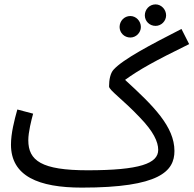

<svg xmlns="http://www.w3.org/2000/svg" viewBox="-20 -834 882 875"><path d="M689 -716C715 -716 737 -738 737 -764C737 -791 715 -814 689 -814C661 -814 640 -791 640 -764C640 -738 661 -716 689 -716ZM574 -663C600 -663 622 -685 622 -711C622 -738 600 -761 574 -761C546 -761 525 -738 525 -711C525 -685 546 -663 574 -663ZM353 21C708 21 775 -54 775 -146C775 -257 679 -352 550 -470C615 -517 685 -556 842 -633L807 -702C664 -629 541 -564 498 -517C483 -501 477 -471 477 -440C477 -423 541 -380 618 -298C679 -235 701 -188 701 -151C701 -89 617 -58 379 -58C169 -58 109 -102 109 -195C109 -232 123 -287 131 -316L59 -335C45 -285 30 -226 30 -175C30 -31 156 21 353 21Z"/></svg>

Font: Noto Sans Arabic SemCond
Style: Regular
Weight: 400
Width: 4
Designer: Monotype Design Team, Nadine Chahine, Nizar Qandah and Khaled Hosny
Foundry: Monotype Imaging Inc.
Version: Version 2.012